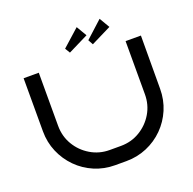

<svg xmlns="http://www.w3.org/2000/svg" viewBox="-150 -1037 1194 1189"><g transform="rotate(-20 447.0 -442.5)"><path d="M834 -700 833 -350Q833 -277 806 -213.5Q779 -150 731 -102Q683 -54 619.5 -27Q556 0 484 0H410Q338 0 274.5 -27Q211 -54 163 -102.5Q115 -151 88 -214.5Q61 -278 61 -350V-700H161V-350Q161 -281 194.5 -224.5Q228 -168 285 -134Q342 -100 410 -100H484Q553 -100 609.5 -134Q666 -168 699.5 -224.5Q733 -281 733 -350V-700ZM518 -817 385 -751 365 -784 478 -885ZM669 -817 536 -751 518 -784 629 -885Z"/></g></svg>

Font: Bruno Ace SC
Style: Regular
Weight: 400
Version: Version 1.100; ttfautohint (v1.8.4.7-5d5b);gftools[0.9.27]